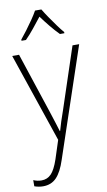

<svg xmlns="http://www.w3.org/2000/svg" viewBox="-107 -814 617 1107"><g transform="rotate(-10 201.0 -261.0)"><path d="M7 -529H47L164 -175Q179 -129 187.5 -102Q196 -75 202 -55H204Q217 -103 242 -173L360 -529H399L184 110Q162 178 131.5 210Q101 242 53 242Q28 242 2 233V197Q14 202 25.5 204.5Q37 207 50 207Q83 207 106 183.5Q129 160 149 101L184 -7ZM219 -764Q232 -742 251.5 -713.5Q271 -685 291 -657.5Q311 -630 326 -613V-606H300Q275 -631 248.5 -663.5Q222 -696 201 -725Q179 -697 152.5 -664Q126 -631 101 -606H75V-613Q91 -632 111.5 -659.5Q132 -687 151 -714.5Q170 -742 182 -764Z"/></g></svg>

Font: Noto Sans Gurmukhi SemiCondensed ExtraLight
Style: Regular
Weight: 200
Width: 4
Designer: Jelle Bosma - Monotype Design Team
Foundry: Monotype Imaging Inc.
Version: Version 2.004; ttfautohint (v1.8.4.7-5d5b)